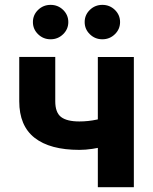

<svg xmlns="http://www.w3.org/2000/svg" viewBox="-20 -785 642 805"><path d="M312.9 -156.6Q189.6 -156.6 125.2 -207.1Q60.7 -257.6 60.7 -360.4V-546.3H211.7V-360.4Q211.7 -313.4 235.9 -294.6Q260.2 -275.8 312.9 -275.8Q349.7 -275.8 385.7 -283.5Q421.8 -291.2 463.7 -305.7V-186.5Q447.1 -179.2 421.4 -172.2Q395.7 -165.1 367.3 -160.9Q338.9 -156.6 312.9 -156.6ZM390.2 0V-545.9H541.2V0ZM409.1 -620.3Q378.4 -620.3 356.7 -641.5Q335 -662.6 335 -692.5Q335 -722.4 356.7 -743.5Q378.5 -764.6 409.2 -764.6Q439.9 -764.6 461.7 -743.5Q483.4 -722.3 483.4 -692.5Q483.4 -662.6 461.6 -641.5Q439.9 -620.3 409.1 -620.3ZM192.2 -620.3Q161.4 -620.3 139.7 -641.5Q118 -662.6 118 -692.5Q118 -722.4 139.7 -743.5Q161.5 -764.6 192.2 -764.6Q222.9 -764.6 244.7 -743.5Q266.4 -722.3 266.4 -692.5Q266.4 -662.6 244.6 -641.5Q222.9 -620.3 192.2 -620.3Z"/></svg>

Font: GitLab Sans
Style: Regular
Weight: 400
Designer: Rasmus Andersson
Foundry: Modifications by GitLab B.V., manufactured by rsms
Version: Version 4.000;git-c8fb6b7